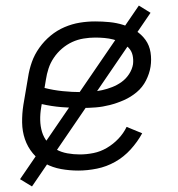

<svg xmlns="http://www.w3.org/2000/svg" viewBox="-20 -605 640 690"><path d="M261 8Q230 8 199.5 2.5Q169 -3 143 -17Q117 -31 98 -54Q79 -77 69.5 -105Q60 -133 59.5 -164.5Q59 -196 64 -228L81 -328Q85 -355 94.5 -382Q104 -409 121.5 -433.5Q139 -458 162 -477Q185 -496 212 -507.5Q239 -519 266.5 -523.5Q294 -528 322 -528Q348 -528 373.5 -525.5Q399 -523 423 -515.5Q447 -508 468 -494.5Q489 -481 503 -461.5Q517 -442 521 -416.5Q525 -391 521 -365Q517 -340 504.5 -315.5Q492 -291 471 -273.5Q450 -256 425 -245Q400 -234 374.5 -227.5Q349 -221 324 -219Q299 -217 274 -217Q237 -217 201 -220Q165 -223 130 -231L128 -219Q124 -196 124.5 -173.5Q125 -151 131 -131Q137 -111 150.5 -94.5Q164 -78 182 -68Q200 -58 222 -54Q244 -50 267 -50Q291 -50 316 -55Q341 -60 364 -73.5Q387 -87 405.5 -106.5Q424 -126 435 -149L491 -126Q474 -95 449.5 -68Q425 -41 394 -23.5Q363 -6 328.5 1Q294 8 261 8ZM273 -274Q291 -274 310 -275.5Q329 -277 347 -281Q365 -285 383 -292Q401 -299 417 -310.5Q433 -322 444 -339Q455 -356 458 -374Q460 -391 456.5 -406.5Q453 -422 442 -433.5Q431 -445 417 -452Q403 -459 387.5 -463Q372 -467 355.5 -468.5Q339 -470 322 -470Q302 -470 280.5 -466.5Q259 -463 239.5 -454Q220 -445 203 -430.5Q186 -416 173.5 -397.5Q161 -379 154.5 -359Q148 -339 145 -319L140 -289Q171 -281 205 -277.5Q239 -274 273 -274ZM95 65 52 39 479 -585 521 -559Z"/></svg>

Font: Iosevka Light Extended
Style: Italic
Weight: 300
Width: 7
Italic angle: -9°
Monospace: yes
Designer: Belleve Invis
Foundry: Belleve Invis
Version: Version 32.5.0; ttfautohint (v1.8.4)